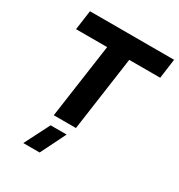

<svg xmlns="http://www.w3.org/2000/svg" viewBox="-207 -796 1090 1172"><g transform="rotate(30 338.0 -210.0)"><path d="M675.8 -660.2 657.2 -522.9H439L365.2 0H209L283.2 -522.9H64L83 -660.2ZM132.8 240.2 223.1 63H335.9L248 240.2Z"/></g></svg>

Font: Human Sans Bold
Style: Italic
Weight: 700
Italic angle: -8°
Designer: Tim Radville
Foundry: Continuum
Version: Version 1.000;FEAKit 1.0